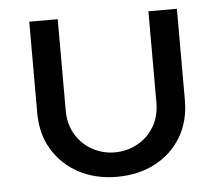

<svg xmlns="http://www.w3.org/2000/svg" viewBox="-43 -558 710 618"><g transform="rotate(-5 312.0 -249.0)"><path d="M312 12Q242 12 188.5 -16.5Q135 -45 104 -96Q73 -147 73 -215V-510H165V-216Q165 -170 185.5 -136.5Q206 -103 239.5 -85Q273 -67 311 -67Q350 -67 383.5 -85Q417 -103 437.5 -136.5Q458 -170 458 -216V-510H550V-215Q550 -147 519.5 -96Q489 -45 435 -16.5Q381 12 312 12Z"/></g></svg>

Font: MuseoModerno
Style: Regular
Weight: 400
Designer: Pablo Cosgaya, Héctor Gatti, Marcela Romero, and the Authors of The MuseoModerno Project.
Foundry: Omnibus-Type Team
Version: Version 1.001